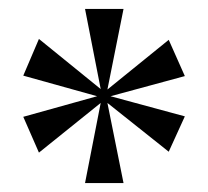

<svg xmlns="http://www.w3.org/2000/svg" viewBox="-20 -780 464 429"><path d="M170 -371 205 -550 67 -439 32 -519 197 -565 32 -611 67 -693 205 -581 170 -760H256L220 -580L357 -691L393 -610L227 -565L393 -520L357 -441L220 -550L256 -371Z"/></svg>

Font: Noto Serif Display Condensed SemiBold
Style: Regular
Weight: 600
Width: 3
Designer: Monotype Design Team
Foundry: Monotype Imaging Inc.
Version: Version 2.009